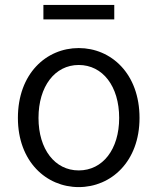

<svg xmlns="http://www.w3.org/2000/svg" viewBox="-20 -750 642 783"><path d="M301 13C433 13 549 -91 549 -269C549 -450 433 -554 301 -554C169 -554 53 -450 53 -269C53 -91 169 13 301 13ZM301 -55C204 -55 137 -141 137 -269C137 -398 204 -485 301 -485C399 -485 466 -398 466 -269C466 -141 399 -55 301 -55ZM157 -671H446V-730H157Z"/></svg>

Font: ChiuKong Gothic CL Normal
Style: Regular
Weight: 350
Designer: Ryoko NISHIZUKA 西塚涼子 (kana, bopomofo & ideographs); Paul D. Hunt (Latin, Greek & Cyrillic); Sandoll Communications 산돌커뮤니
Foundry: Adobe
Version: Version 1.300